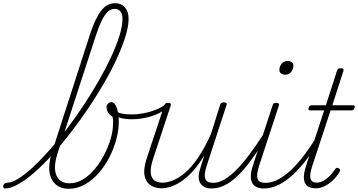

<svg xmlns="http://www.w3.org/2000/svg" viewBox="-189 -1154 2224 1193"><path d="M-159 17Q-165 17 -167.5 11.5Q-170 6 -168.5 -0.5Q-167 -7 -161.5 -12.5Q-156 -18 -148 -18Q-117 -18 -75 -44Q-33 -70 16.5 -116Q66 -162 119.5 -222.5Q173 -283 227 -354Q281 -425 331.5 -501.5Q382 -578 425.5 -654Q469 -730 501.5 -800Q534 -870 553 -931Q572 -992 572 -1036Q572 -1045 577 -1050Q582 -1055 590 -1055Q598 -1055 604 -1050Q610 -1045 610 -1036Q610 -991 591 -929Q572 -867 538.5 -793.5Q505 -720 460 -642Q415 -564 362 -485Q309 -406 252 -332Q195 -258 138 -195Q81 -132 26.5 -84Q-28 -36 -75.5 -9.5Q-123 17 -159 17ZM237 19Q199 19 172.5 3Q146 -13 131 -43Q116 -73 117 -116.5Q118 -160 136 -215L370 -940Q403 -1041 439.5 -1087.5Q476 -1134 524 -1134Q552 -1134 570.5 -1122.5Q589 -1111 599.5 -1089Q610 -1067 610 -1036Q610 -1027 604 -1022Q598 -1017 590 -1017Q582 -1017 577 -1022Q572 -1027 572 -1036Q572 -1057 566 -1071Q560 -1085 549 -1092Q538 -1099 523 -1099Q500 -1099 480.5 -1081Q461 -1063 442.5 -1025Q424 -987 404 -925L172 -212Q157 -168 153.5 -131.5Q150 -95 159.5 -69Q169 -43 190 -29Q211 -15 243 -15Q287 -15 327 -39.5Q367 -64 400.5 -104.5Q434 -145 458.5 -192.5Q483 -240 497.5 -288Q512 -336 513 -375Q514 -387 514 -396.5Q514 -406 513 -414.5Q512 -423 509 -430Q490 -442 481.5 -457Q473 -472 473 -486Q473 -500 481.5 -509.5Q490 -519 503 -519Q514 -519 522.5 -509.5Q531 -500 537 -483Q543 -466 546 -443.5Q549 -421 549 -395Q549 -346 534 -289.5Q519 -233 491.5 -178.5Q464 -124 425 -79.5Q386 -35 338.5 -8Q291 19 237 19Z M631 -413Q590 -413 559 -421.5Q528 -430 504 -444Q499 -448 498.5 -454.5Q498 -461 501.5 -465.5Q505 -470 511 -471.5Q517 -473 524 -468Q541 -455 565.5 -449Q590 -443 629 -443Q666 -443 705 -450.5Q744 -458 779.5 -472Q815 -486 839 -506Q845 -510 850 -507Q855 -504 856 -497Q857 -490 847 -481Q805 -447 746 -430Q687 -413 631 -413Z M815 16Q775 16 746.5 -3Q718 -22 709.5 -62Q701 -102 722 -168L832 -500Q835 -508 840 -511.5Q845 -515 856 -515Q865 -515 870 -511Q875 -507 872 -499L761 -163Q746 -117 747.5 -84.5Q749 -52 767 -35.5Q785 -19 821 -19Q850 -19 886.5 -33.5Q923 -48 962.5 -82Q1002 -116 1042 -174.5Q1082 -233 1122 -322L1179 -503Q1182 -511 1186.5 -514.5Q1191 -518 1202 -518Q1211 -518 1216.5 -514.5Q1222 -511 1219 -503L1094 -120Q1078 -69 1086 -43.5Q1094 -18 1138 -18Q1146 -18 1148.5 -12.5Q1151 -7 1150 -0.5Q1149 6 1143 11.5Q1137 17 1127 17Q1103 17 1086.5 10Q1070 3 1059 -11Q1048 -25 1046 -46.5Q1044 -68 1052 -97L1081 -190Q1045 -129 1008.5 -89.5Q972 -50 937.5 -27Q903 -4 871.5 6Q840 16 815 16Z M1125 17Q1116 17 1112 11.5Q1108 6 1109.5 -0.5Q1111 -7 1118 -12.5Q1125 -18 1137 -18Q1168 -18 1202 -37Q1236 -56 1274.5 -93.5Q1313 -131 1356 -188Q1399 -245 1449 -321Q1454 -330 1461.5 -328.5Q1469 -327 1472.5 -320.5Q1476 -314 1471 -304Q1417 -221 1372 -160Q1327 -99 1286 -60Q1245 -21 1205.5 -2Q1166 17 1125 17Z M1450 17Q1424 17 1405.5 8.5Q1387 0 1378 -17Q1369 -34 1369.5 -61Q1370 -88 1382 -124L1505 -500Q1507 -508 1512 -511.5Q1517 -515 1528 -515Q1537 -515 1542 -510.5Q1547 -506 1544 -499L1420 -121Q1404 -70 1411 -44Q1418 -18 1460 -18Q1469 -18 1472.5 -12.5Q1476 -7 1474.5 -0.5Q1473 6 1467 11.5Q1461 17 1450 17ZM1584 -690Q1568 -690 1557.5 -697.5Q1547 -705 1547 -719Q1547 -741 1561 -758Q1575 -775 1598 -775Q1613 -775 1623.5 -768Q1634 -761 1634 -746Q1634 -725 1620.5 -707.5Q1607 -690 1584 -690Z M1451 17Q1442 17 1438 11.5Q1434 6 1435.5 -0.5Q1437 -7 1444 -12.5Q1451 -18 1463 -18Q1493 -18 1528 -33.5Q1563 -49 1602.5 -82.5Q1642 -116 1685 -169.5Q1728 -223 1775 -299Q1782 -310 1789 -308Q1796 -306 1799 -298Q1802 -290 1795 -281Q1745 -198 1699 -141.5Q1653 -85 1611 -50.5Q1569 -16 1529 0.5Q1489 17 1451 17Z M1771 16Q1742 16 1722.5 3Q1703 -10 1699.5 -41Q1696 -72 1713 -124L1825 -468H1740Q1730 -468 1728 -472.5Q1726 -477 1729 -485Q1732 -493 1736 -496.5Q1740 -500 1750 -500H1836L1905 -715Q1908 -723 1913 -726.5Q1918 -730 1929 -730Q1938 -730 1943 -726Q1948 -722 1945 -714L1876 -500H2003Q2013 -500 2014.5 -496Q2016 -492 2014 -484Q2011 -474 2006.5 -471Q2002 -468 1992 -468H1865L1751 -122Q1733 -65 1741 -42Q1749 -19 1778 -19Q1808 -19 1839 -42.5Q1870 -66 1893 -103Q1898 -109 1903.5 -111Q1909 -113 1916 -108Q1924 -103 1924.5 -97.5Q1925 -92 1921 -86Q1903 -56 1879.5 -33.5Q1856 -11 1828.5 2.5Q1801 16 1771 16Z"/></svg>

Font: Playwrite CU Thin
Style: Regular
Weight: 250
Designer: Veronika Burian, José Scaglione
Foundry: TypeTogether
Version: Version 1.002